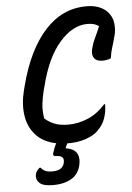

<svg xmlns="http://www.w3.org/2000/svg" viewBox="-62 -766 725 1053"><g transform="rotate(-5 300.0 -239.5)"><path d="M291 20Q287 20 284 20Q281 26 279 31Q277 36 275 40L273 46Q314 52 330.5 74Q347 96 342 131Q334 188 293 214.5Q252 241 188 241Q134 241 114 223Q94 205 97 180Q100 157 121 140H127Q137 153 151 159.5Q165 166 190 166Q251 166 257 118Q262 84 217 84Q199 84 202 69Q205 58 211 42.5Q217 27 224 14Q152 -1 112.5 -45Q73 -89 63.5 -153Q54 -217 73 -291L80 -318Q130 -510 225.5 -615Q321 -720 454 -720Q492 -720 520 -709.5Q548 -699 566 -681Q594 -653 598.5 -614Q603 -575 593 -543Q583 -505 575 -480.5Q567 -456 563 -424Q542 -415 516 -415Q483 -415 470 -435Q457 -455 466 -487Q474 -518 487 -544.5Q500 -571 514 -605Q492 -623 451 -623Q369 -623 297 -540Q225 -457 187 -303L181 -281Q172 -246 167.5 -209Q163 -172 170 -128Q188 -110 219.5 -96Q251 -82 300 -82Q354 -82 407.5 -104.5Q461 -127 504 -176H510Q510 -165 508.5 -152.5Q507 -140 505 -127Q497 -93 485.5 -73Q474 -53 454 -33Q431 -10 387.5 5Q344 20 291 20Z"/></g></svg>

Font: Recursive Mn Csl St Med
Style: Italic
Weight: 500
Italic angle: -15°
Monospace: yes
Version: Version 1.079;hotconv 1.0.112;makeotfexe 2.5.65598; ttfautoh